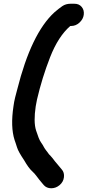

<svg xmlns="http://www.w3.org/2000/svg" viewBox="-20 -761 469 1027"><path d="M428 -682C430 -698 427 -712 417 -724C407 -736 394 -741 377 -741H358C341 -741 326 -737 313 -728C300 -719 286 -708 271 -695C188 -619 122 -481 72 -282C69 -269 65 -256 61 -240C57 -224 54 -208 52 -192C41 -119 43 -59 58 -12C61 -3 66 10 71 27C76 44 89 66 109 96C125 124 139 143 150 153C161 163 170 173 177 183C184 193 193 204 204 217L214 229C224 240 237 246 254 246C271 246 286 240 299 229C312 218 320 204 322 187C324 170 320 156 310 145L285 115C282 111 278 107 274 102C270 97 266 91 261 85C256 79 252 74 248 70C244 66 241 64 239 60C237 56 232 51 227 44C222 37 218 32 215 26C212 20 207 11 199 0C191 -11 183 -32 173 -63C163 -94 163 -138 171 -192C173 -204 175 -216 178 -229C196 -306 219 -381 248 -455C277 -529 313 -585 356 -622H360C377 -622 392 -628 405 -640C418 -652 426 -666 428 -682Z"/></svg>

Font: AppleStorm
Style: XbdIta
Weight: 800
Foundry: Cannot Into Space Fonts
Version: Version 1.01